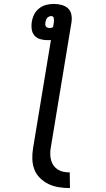

<svg xmlns="http://www.w3.org/2000/svg" viewBox="-20 -755 540 980"><path d="M337 205Q308 205 280 200.5Q252 196 228 184.5Q204 173 184.5 154Q165 135 155.5 110Q146 85 145 57Q144 29 149 0L240 -551Q236 -550 231.5 -550Q227 -550 223 -550Q204 -550 186 -555Q168 -560 156.5 -573Q145 -586 142 -604.5Q139 -623 142 -642Q145 -662 154 -680.5Q163 -699 179.5 -712Q196 -725 215.5 -730Q235 -735 254 -735Q274 -735 293.5 -730Q313 -725 326.5 -713Q340 -701 344 -681.5Q348 -662 345 -642L239 0Q236 16 236.5 32.5Q237 49 241 63.5Q245 78 254 90.5Q263 103 276 111Q289 119 304.5 122Q320 125 336 125ZM233 -612Q238 -612 242 -613Q246 -614 251 -617L255 -642Q256 -647 255.5 -652Q255 -657 254.5 -662Q254 -667 250.5 -670Q247 -673 242 -673Q236 -673 230.5 -670.5Q225 -668 221 -663.5Q217 -659 215 -653.5Q213 -648 212 -642Q211 -637 211 -631Q211 -625 214 -620.5Q217 -616 222.5 -614Q228 -612 233 -612Z"/></svg>

Font: Iosevka Curly Slab Medium
Style: Italic
Weight: 500
Italic angle: -9°
Monospace: yes
Designer: Belleve Invis
Foundry: Belleve Invis
Version: Version 22.1.2; ttfautohint (v1.8.4)